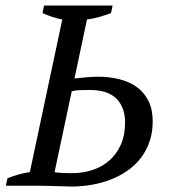

<svg xmlns="http://www.w3.org/2000/svg" viewBox="-20 -683 630 706"><path d="M1.5 0 7.3 -27.3Q49.3 -44.4 89.8 -50.3L209 -611.3Q190.4 -614.7 172.4 -620.8Q154.3 -627 136.2 -634.8L142.1 -662.6H394L388.2 -634.8Q369.6 -627.9 347.2 -621.3Q324.7 -614.7 299.8 -611.3L253.9 -394.5Q272 -396.5 296.1 -398.7Q320.3 -400.9 340.3 -400.9Q381.8 -400.9 418.5 -391.8Q455.1 -382.8 482.4 -363.3Q509.8 -343.8 525.6 -312.5Q541.5 -281.2 541.5 -236.8Q541.5 -195.8 529.8 -162.1Q518.1 -128.4 497.6 -101.8Q477.1 -75.2 448.7 -55.4Q420.4 -35.6 387 -22.7Q353.5 -9.8 316.7 -3.4Q279.8 2.9 241.7 2.9Q236.8 2.9 223.1 2.4Q209.5 2 192.1 1.5Q174.8 1 156.2 0.5Q137.7 0 123 0ZM310.1 -352.1Q286.6 -352.1 272 -351.6Q257.3 -351.1 243.7 -347.2L180.7 -50.3Q185.1 -48.8 194.1 -48.1Q203.1 -47.4 213.4 -46.9Q223.6 -46.4 232.9 -46.4Q242.2 -46.4 247.1 -46.4Q285.6 -46.4 320.8 -58.1Q356 -69.8 382.3 -93Q408.7 -116.2 424.3 -151.1Q439.9 -186 439.9 -232.4Q439.9 -288.6 408 -320.3Q376 -352.1 310.1 -352.1Z"/></svg>

Font: PT Astra Serif
Style: Italic
Weight: 400
Italic angle: -16°
Designer: A.Korolkova, I. Chaeva
Foundry: ParaType Ltd
Version: Version 1.001